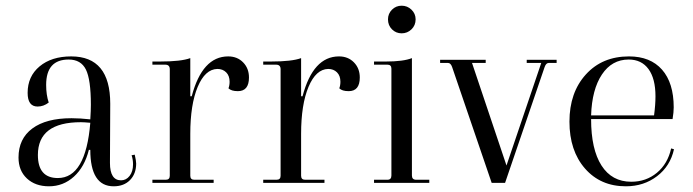

<svg xmlns="http://www.w3.org/2000/svg" viewBox="-20 -642 2432 674"><path d="M152 12Q104 12 74.5 -15.5Q45 -43 45 -89Q45 -155 93.5 -191Q142 -227 231 -227Q261 -227 297 -223Q299 -255 299 -274Q299 -363 281.5 -398Q264 -433 221 -433Q142 -433 142 -344Q142 -309 151 -282Q133 -268 112 -268Q77 -268 77 -316Q77 -374 119 -409Q161 -444 230 -444Q367 -444 367 -278L366 -70Q366 -9 405 -9Q423 -9 435 -24.5Q447 -40 447 -65Q447 -82 442 -97L453 -99Q458 -77 458 -68Q458 -32 436.5 -10Q415 12 379 12Q297 12 297 -116H292Q277 -56 239.5 -22Q202 12 152 12ZM113 -98Q113 -17 183 -17Q281 -17 297 -211Q275 -213 264 -213Q113 -213 113 -98Z M515 0V-11H562Q576 -11 576 -25V-399Q576 -415 560 -415H515V-426H541Q616 -426 648 -438V-304H653Q690 -444 781 -444Q813 -444 833.5 -423Q854 -402 854 -370Q854 -322 815 -322Q792 -322 782 -332Q786 -342 786 -355Q786 -376 774 -388Q762 -400 743 -400Q700 -399 674 -337Q648 -275 648 -172V-25Q648 -11 662 -11H730V0Z M904 0V-11H951Q965 -11 965 -25V-399Q965 -415 949 -415H904V-426H930Q1005 -426 1037 -438V-304H1042Q1079 -444 1170 -444Q1202 -444 1222.5 -423Q1243 -402 1243 -370Q1243 -322 1204 -322Q1181 -322 1171 -332Q1175 -342 1175 -355Q1175 -376 1163 -388Q1151 -400 1132 -400Q1089 -399 1063 -337Q1037 -275 1037 -172V-25Q1037 -11 1051 -11H1119V0Z M1342 -574Q1342 -594 1356 -608Q1370 -622 1390 -622Q1410 -622 1424.5 -608Q1439 -594 1439 -574Q1439 -553 1424.5 -539Q1410 -525 1390 -525Q1370 -525 1356 -539Q1342 -553 1342 -574ZM1293 0V-11H1340Q1354 -11 1354 -26V-401Q1354 -415 1340 -415H1293V-426H1334Q1396 -426 1426 -438V-26Q1426 -11 1441 -11H1487V0Z M1829 -432H1934V-421H1906Q1897 -421 1892 -407L1753 0H1706L1567 -407Q1562 -421 1553 -421H1525V-432H1685V-421H1637L1758 -61L1880 -421H1829Z M2177 12Q2088 12 2033.5 -50.5Q1979 -113 1979 -215Q1979 -317 2036.5 -380.5Q2094 -444 2188 -444Q2263 -444 2304 -397.5Q2345 -351 2345 -265Q2345 -248 2341 -224H2055Q2055 -118 2091.5 -61Q2128 -4 2196 -4Q2248 -4 2286 -35.5Q2324 -67 2336 -121L2346 -118Q2333 -59 2286.5 -23.5Q2240 12 2177 12ZM2187 -433Q2128 -433 2093 -380.5Q2058 -328 2055 -237H2276Q2281 -274 2281 -304Q2281 -366 2256.5 -399.5Q2232 -433 2187 -433Z"/></svg>

Font: Arapey Regular-Display
Style: Regular
Weight: 400
Designer: Eduardo Rodriguez Tunni
Foundry: Eduardo Rodriguez Tunni
Version: Version 4.000